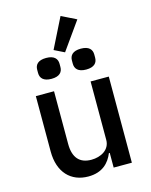

<svg xmlns="http://www.w3.org/2000/svg" viewBox="-136 -1013 872 1111"><g transform="rotate(-15 300.0 -457.5)"><path d="M407 0H516V-516H407V-166C407 -106 351 -77 295 -77C225 -77 188 -118 188 -200V-516H79V-184C79 -59 149 12 253 12C338 12 380 -34 402 -88H407ZM426 -883 337 -927 247 -747 308 -717ZM193 -589C242 -589 260 -612 260 -642V-661C260 -691 242 -714 193 -714C144 -714 126 -691 126 -661V-642C126 -612 144 -589 193 -589ZM401 -589C450 -589 468 -612 468 -642V-661C468 -691 450 -714 401 -714C352 -714 334 -691 334 -661V-642C334 -612 352 -589 401 -589Z"/></g></svg>

Font: IBM Plex Mono Medm
Style: Regular
Weight: 500
Monospace: yes
Designer: Mike Abbink, Paul van der Laan, Pieter van Rosmalen
Foundry: Bold Monday
Version: Version 2.004